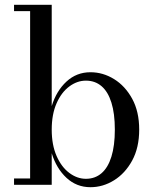

<svg xmlns="http://www.w3.org/2000/svg" viewBox="-20 -770 653 800"><path d="M357 10Q299 10 257 -29Q215 -68 195.5 -131.5V0H38.5V-26.5H105.5V-723.5H38.5V-750H195.5V-328Q215 -391.5 257 -430.2Q299 -469 357 -469Q409 -469 455.2 -440.5Q501.5 -412 530.8 -358.5Q560 -305 560 -230Q560 -155 530.8 -101.2Q501.5 -47.5 455.2 -18.8Q409 10 357 10ZM338 -25Q376 -25 403 -48.2Q430 -71.5 444.2 -117.2Q458.5 -163 458.5 -230Q458.5 -297 444.2 -342.5Q430 -388 403 -411Q376 -434 338 -434Q301.5 -434 268.8 -409.8Q236 -385.5 215.8 -339.8Q195.5 -294 195.5 -230Q195.5 -166 215.8 -120Q236 -74 268.8 -49.5Q301.5 -25 338 -25Z"/></svg>

Font: Bodoni Moda 9pt
Style: Regular
Weight: 400
Designer: Owen Earl
Foundry: indestructible type
Version: Version 2.005